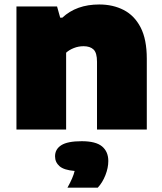

<svg xmlns="http://www.w3.org/2000/svg" viewBox="-20 -579 726 858"><path d="M53.5 0V-550H235L249 -500H258.5Q321.5 -559 423.5 -559Q485 -559 533 -534.2Q581 -509.5 608.5 -456.2Q636 -403 636 -316.5V0H413.5V-303Q413.5 -343 398 -357.8Q382.5 -372.5 353.5 -372.5Q330.5 -372.5 309.8 -364.2Q289 -356 275.5 -343.5V0ZM281.5 259.5Q306.5 215 313.5 185Q265.5 181 245.8 163.5Q226 146 226 119.5Q226 87.5 254 69.8Q282 52 345 52Q408 52 436 75.2Q464 98.5 464 140.5Q464 171 451 204Q438 237 417 259.5Z"/></svg>

Font: Encode Sans SemiExpanded SemiExpanded Black
Style: Regular
Weight: 900
Width: 6
Designer: Multiple Designers
Foundry: Impallari Type
Version: Version 3.000; ttfautohint (v1.8.3) -l 8 -r 50 -G 200 -x 14 